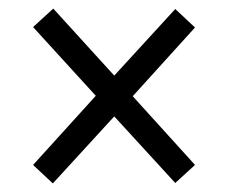

<svg xmlns="http://www.w3.org/2000/svg" viewBox="-20 -582 532 447"><path d="M57 -198 203 -359 57 -519 104 -562 246 -406 388 -561 434 -518 289 -358 434 -198 388 -156 246 -311 103 -155Z"/></svg>

Font: Noto Serif NarrowSemiBold
Style: Regular
Weight: 600
Width: 4
Designer: Monotype Design Team
Foundry: Monotype Imaging Inc.
Version: Version 1.001